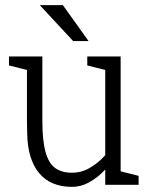

<svg xmlns="http://www.w3.org/2000/svg" viewBox="-20 -720 575 748"><path d="M85 -250H145Q145 -172 157.5 -127.5Q170 -83 195.5 -65Q221 -47 261 -47V8Q177 8 132.5 -45.5Q88 -99 86 -198ZM450 -140 390 -60V-500H450ZM145 -250H85V-500H145ZM390 -65 450 -140V0H390ZM418 -150 450 -140Q450 -140 441 -125Q432 -110 415 -88Q398 -66 374.5 -44Q351 -22 322 -7Q293 8 260 8V-47Q295 -47 323.5 -62.5Q352 -78 373.5 -98.5Q395 -119 406.5 -134.5Q418 -150 418 -150ZM440 0V-55L520 -35V0ZM95 -445 15 -465V-500H95ZM400 -445 320 -465V-500H400ZM135 -700H225L325 -560H265Z"/></svg>

Font: Epunda Slab Light
Style: Regular
Weight: 300
Designer: Simon Atzbach
Foundry: typofactur
Version: Version 1.102